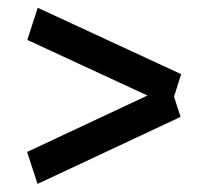

<svg xmlns="http://www.w3.org/2000/svg" viewBox="-20 -652 528 487"><path d="M439.5 -463.9 421.4 -406.7 438 -355.5 75.2 -185.5 48.8 -266.6 354 -409.7 49.3 -550.8 75.7 -632.3Z"/></svg>

Font: Gap Sans
Style: Regular
Weight: 400
Designer: Alexandre Liziard and Étienne Ozeray
Foundry: Interstices.io
Version: Version 1.6.1 - December 3. 2014